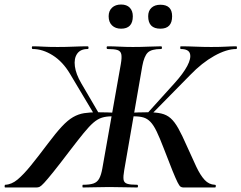

<svg xmlns="http://www.w3.org/2000/svg" viewBox="-55 -830 1069 850"><path d="M312 0Q310 0 310 -6Q310 -12 312 -12Q343 -12 359.5 -18Q376 -24 384.5 -40Q393 -56 398 -84L480 -547Q485 -576 482 -590Q479 -604 465 -608.5Q451 -613 421 -613Q417 -613 417 -619Q417 -625 421 -625Q446 -625 474 -623.5Q502 -622 533 -622Q570 -622 602.5 -623.5Q635 -625 658 -625Q662 -625 662 -619Q662 -613 658 -613Q615 -613 599 -597Q583 -581 575 -538L495 -77Q490 -49 492 -35Q494 -21 508 -16.5Q522 -12 552 -12Q556 -12 556 -6Q556 0 552 0Q526 0 495 -1Q464 -2 428 -2Q396 -2 366 -1Q336 0 312 0ZM-32 0Q-35 0 -34.5 -6Q-34 -12 -32 -12Q-4 -13 22.5 -35Q49 -57 81.5 -97Q114 -137 156 -193Q192 -241 218.5 -269.5Q245 -298 268.5 -311.5Q292 -325 317.5 -329Q343 -333 378 -333Q416 -333 477 -330L475 -312Q465 -313 456.5 -314Q448 -315 440 -315Q415 -315 396 -309Q377 -303 358.5 -287Q340 -271 315.5 -241Q291 -211 255 -164Q208 -102 181 -68.5Q154 -35 140.5 -20.5Q127 -6 120.5 -3Q114 0 106 0ZM366 -317 255 -503Q223 -557 178.5 -585Q134 -613 90 -613Q86 -613 86 -619Q86 -625 89 -625Q112 -625 136 -623.5Q160 -622 200 -622Q237 -622 271 -623.5Q305 -625 333 -625Q337 -625 337 -619Q337 -613 333 -613Q301 -613 286.5 -592Q272 -571 276.5 -536.5Q281 -502 305 -461L384 -326ZM757 0Q750 0 744.5 -3.5Q739 -7 731 -23Q723 -39 708.5 -74.5Q694 -110 670 -173Q652 -220 638.5 -248Q625 -276 611 -290.5Q597 -305 580 -310Q563 -315 538 -315Q529 -315 521 -314Q513 -313 502 -312V-330Q564 -333 599 -333Q635 -333 659 -327.5Q683 -322 700.5 -306.5Q718 -291 734.5 -261.5Q751 -232 772 -184Q796 -130 814 -92Q832 -54 851 -33.5Q870 -13 896 -12Q901 -12 900.5 -6Q900 0 897 0ZM609 -317 595 -326 717 -461Q756 -504 774 -538Q792 -572 786 -592.5Q780 -613 745 -613Q743 -613 743 -619Q743 -625 745 -625Q777 -625 810.5 -623.5Q844 -622 880 -622Q921 -622 945.5 -623.5Q970 -625 991 -625Q994 -625 994 -619Q994 -613 991 -613Q948 -613 893.5 -582.5Q839 -552 787 -498ZM481 -703Q456 -703 441 -717.5Q426 -732 426 -758Q426 -782 441 -796Q456 -810 481 -810Q506 -810 519.5 -796Q533 -782 533 -758Q533 -703 481 -703ZM655 -703Q601 -703 601 -758Q601 -782 615.5 -795.5Q630 -809 655 -809Q707 -809 707 -758Q707 -703 655 -703Z"/></svg>

Font: Cormorant Infant Light
Style: Italic
Weight: 300
Italic angle: -10°
Designer: Christian Thalmann (Catharsis Fonts)
Foundry: Catharsis Fonts
Version: Version 4.001